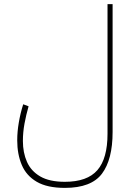

<svg xmlns="http://www.w3.org/2000/svg" viewBox="-20 -663 650 925"><path d="M522.5 -27.3Q522.5 105.5 471.2 173.8Q419.9 242.2 292.5 242.2Q207.5 242.2 157.2 212.9Q106.9 183.6 85 131.8Q63 80.1 63 13.2Q63 -28.3 70.6 -72.8Q78.1 -117.2 91.8 -160.6L117.7 -150.9Q106 -110.4 98.1 -67.9Q90.3 -25.4 90.3 16.1Q90.3 72.3 109.9 116.7Q129.4 161.1 173.8 187Q218.3 212.9 292.5 212.9Q400.4 212.9 449.2 156.7Q498 100.6 498 -18.6V-643.1H522.5Z"/></svg>

Font: Vazirmatn UI Thin
Style: Regular
Weight: 100
Designer: Saber Rastikerdar
Foundry: Saber Rastikerdar
Version: Version 33.003